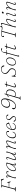

<svg xmlns="http://www.w3.org/2000/svg" viewBox="4132 -4914 1016 9320"><g transform="rotate(-90 4640.0 -254.0)"><path d="M195 -690.5Q197 -700 218 -700H524Q542.5 -700 554 -710Q565.5 -720 578.5 -720Q589 -720 593 -707L621 -593.5Q626.5 -572.5 611 -572.5Q601.5 -572.5 596.5 -579.8Q591.5 -587 584.5 -601.5L575 -626.5Q565.5 -651 546.5 -666Q527.5 -681 494.5 -681H311Q289.5 -603.5 264.8 -513.2Q240 -423 217 -336H396.5Q417.5 -336 428.5 -348Q439.5 -360 435.5 -397.5Q432.5 -415.5 444.5 -415.5Q456 -415.5 459.5 -401L489.5 -262Q491.5 -253 487.5 -248.8Q483.5 -244.5 478.5 -244.5Q466.5 -244 459 -264.5Q449.5 -294 439 -304.8Q428.5 -315.5 404 -315.5H211Q191.5 -241 174.5 -175.8Q157.5 -110.5 147 -64Q143 -49.5 148 -41.2Q153 -33 171.5 -30.5L198 -27Q230.5 -23 230.5 -13.5Q230.5 -7.5 223.2 -3.8Q216 0 197.5 0H24.5Q7.5 0 9 -12Q9.5 -18 16.5 -21Q23.5 -24 43 -27L65 -30.5Q98.5 -35.5 108 -67.5Q127.5 -134 148.8 -210.8Q170 -287.5 191 -365.2Q212 -443 230 -514Q248 -585 261 -641Q266.5 -666.5 241 -671.5L217.5 -676.5Q205.5 -678.5 199.5 -681.2Q193.5 -684 195 -690.5Z M661 -392Q652.5 -396 660.5 -409.5Q672.5 -430 696.5 -443.5Q720.5 -457 743.5 -457Q784.5 -457 784.5 -417.5Q784.5 -393.5 772.5 -358.2Q760.5 -323 746.5 -288Q770.5 -335 800.2 -373.5Q830 -412 863 -434.5Q896 -457 929.5 -457Q959 -457 973.5 -440.5Q988 -424 988 -397Q988 -347 958 -347Q942 -347 942 -365.5Q942 -373 944.5 -381Q947 -389 947 -400Q947 -415 940.8 -424.5Q934.5 -434 919.5 -434Q890 -434 850.8 -397.8Q811.5 -361.5 773.2 -297.2Q735 -233 709 -148.5Q697 -111 691.5 -90.8Q686 -70.5 686 -56.5Q686 -44 694 -35Q702 -26 702 -17.5Q702 -7.5 691 0.2Q680 8 667 8Q647 8 643 -10.8Q639 -29.5 654 -77.5L736.5 -343.5Q750.5 -388 748.5 -407.2Q746.5 -426.5 728.5 -426.5Q719 -426.5 708 -421Q697 -415.5 682 -402Q675.5 -396 670.5 -392.8Q665.5 -389.5 661 -392Z M1314.5 -83Q1306 -51 1309.2 -37.2Q1312.5 -23.5 1327.5 -23.5Q1345.5 -23.5 1372.5 -48Q1387.5 -61 1393.5 -58Q1402 -53.5 1394 -40Q1382.5 -21 1358.8 -6.8Q1335 7.5 1310 7.5Q1291 7.5 1280.2 -1.2Q1269.5 -10 1269.5 -31Q1269.5 -44 1273 -61.2Q1276.5 -78.5 1286.8 -113.2Q1297 -148 1317.5 -212Q1264.5 -103.5 1201.2 -48Q1138 7.5 1077.5 7.5Q1038 7.5 1014.5 -18.8Q991 -45 993.5 -107Q996 -174.5 1026.2 -237.2Q1056.5 -300 1105.2 -349.5Q1154 -399 1213 -428Q1272 -457 1331 -457Q1367 -457 1388.2 -447.8Q1409.5 -438.5 1409.5 -423Q1409.5 -412 1401.2 -403Q1393 -394 1390.5 -383.5ZM1030.5 -117Q1027.5 -62 1044.2 -40.5Q1061 -19 1093 -19Q1123.5 -18.5 1158.2 -43.2Q1193 -68 1227 -109Q1261 -150 1290 -200Q1319 -250 1337.8 -301.8Q1356.5 -353.5 1360 -398.5Q1362 -432 1318 -432Q1269 -432 1219.2 -405.5Q1169.5 -379 1127.5 -334Q1085.5 -289 1059.2 -232.8Q1033 -176.5 1030.5 -117Z M1908.5 -58Q1917 -53.5 1909 -40Q1895.5 -18.5 1872 -5.5Q1848.5 7.5 1826 7.5Q1784 7.5 1784 -31Q1784 -42 1787.2 -56.8Q1790.5 -71.5 1799 -96.2Q1807.5 -121 1823.5 -162Q1784 -99.5 1740.8 -62.2Q1697.5 -25 1657.2 -8.8Q1617 7.5 1586 7.5Q1531.5 7.5 1527.8 -28.2Q1524 -64 1549 -133.5L1626.5 -353Q1640.5 -392.5 1637.2 -409Q1634 -425.5 1617.5 -425.5Q1607.5 -425.5 1596.8 -420.2Q1586 -415 1572 -402Q1565 -396 1560.5 -392.8Q1556 -389.5 1551.5 -392Q1543.5 -395.5 1551 -409Q1563 -430.5 1586.5 -443.8Q1610 -457 1633.5 -457Q1662.5 -457 1671.5 -434.2Q1680.5 -411.5 1661.5 -358L1582 -130.5Q1560.5 -68.5 1567.8 -45.8Q1575 -23 1607.5 -23Q1634.5 -23 1670.2 -40.8Q1706 -58.5 1743.5 -93.8Q1781 -129 1814.8 -181Q1848.5 -233 1871 -300.5Q1882 -334.5 1887.5 -352.2Q1893 -370 1894.8 -378.2Q1896.5 -386.5 1896.5 -392Q1896.5 -401 1893.2 -409.5Q1890 -418 1890 -428.5Q1890 -441.5 1900.8 -449.2Q1911.5 -457 1926 -457Q1942 -457 1944.5 -440.5Q1947 -424 1931.5 -379.5L1834.5 -100.5Q1819 -57 1821.8 -40.2Q1824.5 -23.5 1842 -23.5Q1850.5 -23.5 1861.5 -29Q1872.5 -34.5 1887.5 -48Q1894 -53.5 1898.8 -56.8Q1903.5 -60 1908.5 -58Z M2100 -392Q2091 -396 2099.5 -409.5Q2112.5 -431 2136.2 -444Q2160 -457 2182.5 -457Q2224 -457 2224 -418.5Q2224 -402 2216.2 -375.8Q2208.5 -349.5 2184.5 -288Q2224 -350 2267.2 -387.2Q2310.5 -424.5 2350.8 -440.8Q2391 -457 2422 -457Q2476.5 -457 2480.2 -421.5Q2484 -386 2459.5 -316L2382 -96.5Q2367.5 -57 2371 -40.5Q2374.5 -24 2391 -24Q2400.5 -24 2411.2 -29.2Q2422 -34.5 2436.5 -48Q2443 -54 2447.5 -57Q2452 -60 2456.5 -58Q2464.5 -54 2457.5 -40.5Q2445.5 -19 2421.8 -5.8Q2398 7.5 2375 7.5Q2345.5 7.5 2336.8 -15.2Q2328 -38 2346.5 -91.5L2426 -319Q2448 -381.5 2440.5 -404.2Q2433 -427 2400.5 -427Q2373.5 -427 2337.8 -409Q2302 -391 2264.5 -355.8Q2227 -320.5 2193.2 -268.5Q2159.5 -216.5 2137 -149Q2126 -115.5 2120.5 -97.5Q2115 -79.5 2113.5 -71.2Q2112 -63 2112 -57.5Q2112 -48.5 2115.2 -40Q2118.5 -31.5 2118.5 -21Q2118.5 -8 2107.5 -0.2Q2096.5 7.5 2082.5 7.5Q2066 7.5 2063.5 -9.2Q2061 -26 2076.5 -70L2174 -349Q2189 -392.5 2186.2 -409.5Q2183.5 -426.5 2166.5 -426.5Q2157.5 -426.5 2146.5 -421Q2135.5 -415.5 2121 -402Q2114 -396 2109.2 -392.8Q2104.5 -389.5 2100 -392Z M2834 -435.5Q2788 -435.5 2745.5 -405.5Q2703 -375.5 2672.8 -324.2Q2642.5 -273 2633.5 -209.5Q2620 -115 2648 -67.2Q2676 -19.5 2730.5 -19.5Q2779 -19.5 2822 -50.2Q2865 -81 2881 -138Q2884.5 -152 2894.5 -152Q2902.5 -152 2902.5 -141.5Q2902.5 -121.5 2890.5 -96Q2878.5 -70.5 2855.5 -46.8Q2832.5 -23 2798.5 -7.8Q2764.5 7.5 2721 7.5Q2640.5 7.5 2607.8 -54.5Q2575 -116.5 2596 -215.5Q2610.5 -283 2646.5 -337.8Q2682.5 -392.5 2733.5 -425Q2784.5 -457.5 2844 -457.5Q2892.5 -457.5 2917.8 -431Q2943 -404.5 2943 -368Q2943 -345.5 2933.8 -333.8Q2924.5 -322 2912 -322Q2892 -322 2892 -343.5Q2892 -351 2894.5 -361Q2897 -371 2897 -380.5Q2897 -404.5 2880.2 -420Q2863.5 -435.5 2834 -435.5Z M3319.5 -136.5Q3317.5 -103 3292 -70Q3266.5 -37 3222.2 -14.8Q3178 7.5 3119 7.5Q3057 7.5 3022.2 -31.5Q2987.5 -70.5 2989 -139.5Q2990 -199.5 3011.8 -256.5Q3033.5 -313.5 3069.2 -358.8Q3105 -404 3148.8 -430.8Q3192.5 -457.5 3238 -457.5Q3282 -457.5 3306.8 -428.8Q3331.5 -400 3331.5 -360Q3331.5 -349.5 3344 -353Q3358.5 -358 3358.5 -344Q3358.5 -334 3339 -325.5Q3309 -312.5 3264 -293Q3219 -273.5 3171.2 -252.5Q3123.5 -231.5 3084.8 -214.5Q3046 -197.5 3028.5 -189.5Q3027 -176 3026.5 -162.5Q3024.5 -89 3055.8 -53.8Q3087 -18.5 3138.5 -18.5Q3189.5 -18.5 3236 -49.2Q3282.5 -80 3301.5 -139.5Q3304.5 -150.5 3311.5 -150.5Q3320 -150.5 3319.5 -136.5ZM3223.5 -435.5Q3196.5 -435.5 3167.2 -417.8Q3138 -400 3110.8 -368.8Q3083.5 -337.5 3062.8 -297.2Q3042 -257 3032.5 -212.5Q3051 -220.5 3082.5 -234.5Q3114 -248.5 3151.2 -264.8Q3188.5 -281 3225 -297.2Q3261.5 -313.5 3289.5 -325.5Q3291.5 -335 3291.5 -352Q3291.5 -388.5 3272.5 -412Q3253.5 -435.5 3223.5 -435.5Z M3537 -17Q3577 -17 3602 -37.2Q3627 -57.5 3627 -90Q3627 -113 3612.8 -137Q3598.5 -161 3554.5 -202Q3522 -232 3504 -252.5Q3486 -273 3479.2 -291.2Q3472.5 -309.5 3472.5 -332Q3472.5 -383 3513.2 -420.2Q3554 -457.5 3625.5 -457.5Q3676 -457.5 3707.2 -431.8Q3738.5 -406 3738.5 -377.5Q3738.5 -357 3718.5 -357Q3702 -357 3692 -381.5Q3681.5 -408 3663.5 -422.5Q3645.5 -437 3616.5 -437Q3566 -437 3537 -409.8Q3508 -382.5 3508 -345.5Q3508 -320.5 3522.2 -295.8Q3536.5 -271 3580 -231Q3613.5 -199.5 3631.5 -178Q3649.5 -156.5 3656.5 -139.2Q3663.5 -122 3663.5 -103Q3663.5 -56 3626.2 -24.2Q3589 7.5 3521.5 7.5Q3485.5 7.5 3456.8 -6.2Q3428 -20 3411.5 -40.2Q3395 -60.5 3395 -79.5Q3395 -101.5 3413 -101.5Q3420 -101.5 3427 -96.5Q3434 -91.5 3441 -78.5Q3457 -46 3481.8 -31.5Q3506.5 -17 3537 -17Z M4144 9.5Q4093 9.5 4057.2 -9.2Q4021.5 -28 4006.2 -59.2Q3991 -90.5 4001 -127Q4015 -174 4044.5 -174Q4070.5 -174 4061 -138L4053 -108.5Q4042 -66.5 4069.8 -41.8Q4097.5 -17 4156.5 -17Q4210 -17 4265 -51Q4320 -85 4369.2 -161.5Q4418.5 -238 4454.5 -364.5Q4463 -392.5 4468.5 -418Q4442 -377.5 4403.5 -346.2Q4365 -315 4319.8 -297.2Q4274.5 -279.5 4228.5 -279.5Q4132.5 -279.5 4093.8 -337.2Q4055 -395 4080 -489Q4098.5 -556.5 4139.5 -606Q4180.5 -655.5 4236.5 -682.5Q4292.5 -709.5 4355.5 -709.5Q4466.5 -709.5 4505.8 -623.2Q4545 -537 4497.5 -373Q4440.5 -177.5 4348.8 -84Q4257 9.5 4144 9.5ZM4123 -494.5Q4099 -403.5 4133.5 -356Q4168 -308.5 4246.5 -308.5Q4294.5 -308.5 4341.5 -332Q4388.5 -355.5 4425.2 -394.8Q4462 -434 4479.5 -481.5Q4492.5 -590.5 4453.8 -637.2Q4415 -684 4343.5 -684Q4268.5 -684 4207.2 -634Q4146 -584 4123 -494.5Z M4610.5 -342Q4598.5 -329 4589 -334.5Q4582 -338 4583 -344.8Q4584 -351.5 4590 -357.5Q4645 -414.5 4699.5 -438.5L4724.5 -523Q4731 -545.5 4746.5 -545.5Q4764.5 -545.5 4755.5 -514L4737 -451.5Q4773 -460.5 4811.5 -457.5Q4891.5 -451.5 4930.5 -393.8Q4969.5 -336 4954.5 -231Q4943.5 -154.5 4906 -99.2Q4868.5 -44 4815.8 -16Q4763 12 4706 7.5Q4646.5 3 4616 -35L4560 158Q4555 175.5 4555.5 187.5Q4556 199.5 4577 202.5L4611 207Q4626.5 208.5 4626.5 217.5Q4626.5 227.5 4612.5 228.5L4463.5 233.5Q4451.5 234.5 4451.5 225.5Q4451.5 217 4460.5 215Q4488.5 209.5 4500.2 199.2Q4512 189 4519 167.5L4690.5 -408Q4651 -386 4610.5 -342ZM4709 -17.5Q4755.5 -13.5 4798.5 -37Q4841.5 -60.5 4872.8 -110.2Q4904 -160 4915.5 -234.5Q4929 -327.5 4896.2 -377.2Q4863.5 -427 4804.5 -433Q4765.5 -437 4729.5 -425.5L4624 -62Q4651.5 -22.5 4709 -17.5Z M5147.5 -417 5097 -426Q5083.5 -428.5 5083.5 -438.5Q5083.5 -449 5099 -449H5153.5Q5165.5 -449 5171 -458.5L5210 -525.5Q5216 -536 5225.5 -536Q5235 -536 5235 -525Q5235 -520.5 5233.2 -514.5Q5231.5 -508.5 5229 -500.5L5212.5 -449H5330.5Q5344 -449 5344 -439.5Q5344 -424.5 5317 -424.5H5204.5L5110.5 -131Q5090 -67 5098.8 -47Q5107.5 -27 5137.5 -27Q5166 -27 5190.2 -38.8Q5214.5 -50.5 5239.5 -78.5Q5246.5 -87 5253 -87Q5260.5 -87 5260.5 -78.5Q5260.5 -62.5 5239.2 -42.5Q5218 -22.5 5185 -7.5Q5152 7.5 5117 7.5Q5071 7.5 5061.2 -22Q5051.5 -51.5 5067 -101L5153 -374.5Q5160 -396.5 5159.2 -405.5Q5158.5 -414.5 5147.5 -417Z M5778.5 10Q5732 10 5702.8 1.8Q5673.5 -6.5 5656.5 -17.2Q5639.5 -28 5631 -36.2Q5622.5 -44.5 5618 -44.5Q5613.5 -44.5 5608 -31.8Q5602.5 -19 5596.8 -6.2Q5591 6.5 5585 6.5Q5568 6.5 5571.5 -11L5592.5 -178Q5595 -195.5 5608 -195.5Q5621.5 -195.5 5621 -177.5L5620.5 -152.5Q5619.5 -85.5 5662 -49.5Q5704.5 -13.5 5772 -13.5Q5842.5 -13.5 5888.2 -49Q5934 -84.5 5944.5 -147.5Q5953.5 -198.5 5932.2 -238.8Q5911 -279 5842 -325.5Q5770 -375 5738 -421.5Q5706 -468 5715 -532.5Q5720.5 -577 5748.8 -617.8Q5777 -658.5 5826.5 -684.2Q5876 -710 5945.5 -710Q6002 -710 6041.5 -691.5Q6081 -673 6101.5 -643.5Q6122 -614 6122 -581.5Q6122 -569 6115.5 -560.8Q6109 -552.5 6100.5 -552.5Q6089 -552.5 6083 -559Q6077 -565.5 6074.5 -573.5L6069 -596.5Q6047 -687 5940 -687Q5885.5 -687 5845 -668Q5804.5 -649 5780.5 -618Q5756.5 -587 5751.5 -549.5Q5742.5 -491.5 5769.8 -448.5Q5797 -405.5 5865.5 -356.5Q5940.5 -305 5965.8 -260.5Q5991 -216 5984.5 -159Q5976.5 -82 5919.5 -36Q5862.5 10 5778.5 10Z M6379 -457Q6448.5 -452 6486 -393.2Q6523.5 -334.5 6507 -236.5Q6493 -158.5 6454 -102Q6415 -45.5 6360.5 -16.8Q6306 12 6246 7.5Q6202.5 4.5 6170 -22.8Q6137.5 -50 6123.8 -98.8Q6110 -147.5 6122 -215Q6134.5 -284 6172.5 -340.5Q6210.5 -397 6264.5 -429.2Q6318.5 -461.5 6379 -457ZM6257 -17Q6303 -14 6346.8 -38.8Q6390.5 -63.5 6423.5 -114.8Q6456.5 -166 6469.5 -241.5Q6485 -331 6454.5 -380.2Q6424 -429.5 6368 -433Q6320 -436.5 6276.8 -409Q6233.5 -381.5 6202.5 -330Q6171.5 -278.5 6159 -209Q6142.5 -116.5 6171.5 -68.5Q6200.5 -20.5 6257 -17Z M6626.5 -437.5Q6626.5 -448 6642 -448H6713.5L6743 -568Q6778 -708.5 6901 -708.5Q6933.5 -708.5 6946.8 -699.5Q6960 -690.5 6960 -679.5Q6960 -656.5 6934 -656.5Q6916 -656.5 6900.8 -667Q6885.5 -677.5 6859 -677.5Q6827 -677.5 6806.5 -656Q6786 -634.5 6778.5 -598Q6772 -566.5 6767 -531.5Q6762 -496.5 6754 -467L6748.5 -448H6869.5Q6879.5 -448 6879.5 -440.5Q6879.5 -433.5 6871.8 -429.5Q6864 -425.5 6852.5 -425.5H6742.5L6609 59Q6605.5 71.5 6603.8 82Q6602 92.5 6602 103.5Q6602 116.5 6606.8 124Q6611.5 131.5 6611.5 141.5Q6611.5 153.5 6601 161.2Q6590.5 169 6577 169Q6560.5 169 6555.5 155Q6550.5 141 6560.5 106.5L6696.5 -376.5Q6703.5 -402 6692.8 -414.8Q6682 -427.5 6641 -427.5Q6626.5 -427.5 6626.5 -437.5Z M6988 -417 6937.5 -426Q6924 -428.5 6924 -438.5Q6924 -449 6939.5 -449H6994Q7006 -449 7011.5 -458.5L7050.5 -525.5Q7056.5 -536 7066 -536Q7075.5 -536 7075.5 -525Q7075.5 -520.5 7073.8 -514.5Q7072 -508.5 7069.5 -500.5L7053 -449H7171Q7184.5 -449 7184.5 -439.5Q7184.5 -424.5 7157.5 -424.5H7045L6951 -131Q6930.5 -67 6939.2 -47Q6948 -27 6978 -27Q7006.5 -27 7030.8 -38.8Q7055 -50.5 7080 -78.5Q7087 -87 7093.5 -87Q7101 -87 7101 -78.5Q7101 -62.5 7079.8 -42.5Q7058.5 -22.5 7025.5 -7.5Q6992.5 7.5 6957.5 7.5Q6911.5 7.5 6901.8 -22Q6892 -51.5 6907.5 -101L6993.5 -374.5Q7000.5 -396.5 6999.8 -405.5Q6999 -414.5 6988 -417Z M7631.5 -52.5Q7626.5 -33 7653.5 -29L7697 -22Q7713.5 -19.5 7710 -9.5Q7706 0 7686 0H7508Q7490 0 7492 -11Q7493 -20.5 7516 -24L7555.5 -30Q7572 -32.5 7581.2 -38.5Q7590.5 -44.5 7594.5 -60Q7601.5 -82.5 7613.8 -126.8Q7626 -171 7641.8 -228.5Q7657.5 -286 7674.8 -349.2Q7692 -412.5 7708.5 -474Q7725 -535.5 7739.2 -587Q7753.5 -638.5 7762.5 -672Q7729.5 -678 7699 -682.5Q7668.5 -687 7645.5 -687Q7588.5 -687 7567.2 -673.2Q7546 -659.5 7545.5 -637.5Q7545 -625 7553 -614Q7561 -603 7561 -589.5Q7561 -580.5 7553.5 -573Q7546 -565.5 7533.5 -566Q7520 -566 7511.8 -577.8Q7503.5 -589.5 7504.5 -610Q7505 -655 7539.2 -682.2Q7573.5 -709.5 7643 -709.5Q7671.5 -709.5 7712.8 -703.5Q7754 -697.5 7797.2 -689.5Q7840.5 -681.5 7876.8 -675.8Q7913 -670 7931.5 -670Q7953 -670 7965 -675.8Q7977 -681.5 7981.5 -692Q7985 -701 7986 -708.2Q7987 -715.5 7988.5 -720.5Q7994 -742.5 8015.5 -742.5Q8038.5 -742.5 8038.5 -711.5Q8038.5 -681.5 8013.8 -662.2Q7989 -643 7947 -643Q7921.5 -643 7881.2 -650Q7841 -657 7797.5 -665.5Q7788 -632 7773.8 -580Q7759.5 -528 7742.8 -466Q7726 -404 7708.5 -340.2Q7691 -276.5 7675.5 -218.8Q7660 -161 7648.2 -117.2Q7636.5 -73.5 7631.5 -52.5Z M8362.5 -40.5Q8351.5 -20 8328 -6.2Q8304.5 7.5 8280 7.5Q8250.5 7.5 8241.8 -15.2Q8233 -38 8252 -91.5L8331.5 -319Q8353.5 -382 8345.5 -404.5Q8337.5 -427 8306 -427Q8272.5 -427 8224 -397.8Q8175.5 -368.5 8126.2 -307.2Q8077 -246 8042.5 -149Q8029 -111.5 8024.5 -91.8Q8020 -72 8020 -58Q8020 -46.5 8022.5 -38.8Q8025 -31 8025 -20Q8025 -7.5 8013.8 0Q8002.5 7.5 7988.5 7.5Q7973.5 7.5 7971.2 -6Q7969 -19.5 7980 -58.5L8137.5 -608.5Q8149 -650 8145.8 -668.2Q8142.5 -686.5 8124 -686.5Q8106 -686.5 8078.5 -662Q8072.5 -656.5 8067.2 -653Q8062 -649.5 8057.5 -652Q8049 -655.5 8057 -669.5Q8068.5 -688.5 8092 -702.8Q8115.5 -717 8141 -717Q8167.5 -717 8178.2 -695Q8189 -673 8174 -620.5L8068.5 -251Q8105.5 -322 8151.2 -367.5Q8197 -413 8243.2 -435Q8289.5 -457 8328.5 -457Q8382 -457 8385.5 -421.2Q8389 -385.5 8364.5 -316L8287 -96.5Q8273 -57 8276.2 -40.5Q8279.5 -24 8296 -24Q8305.5 -24 8316.5 -29.2Q8327.5 -34.5 8341.5 -48Q8348 -54 8352.5 -57Q8357 -60 8362 -58Q8365.5 -56 8365.2 -51Q8365 -46 8362.5 -40.5Z M8676.5 -582.5Q8658.5 -582.5 8648.8 -595.8Q8639 -609 8644 -627Q8649 -646.5 8665.8 -659.2Q8682.5 -672 8700.5 -672Q8719 -672 8728.2 -659.2Q8737.5 -646.5 8732.5 -627Q8727.5 -609 8711.2 -595.8Q8695 -582.5 8676.5 -582.5ZM8567 -100.5Q8550.5 -56.5 8554 -39.8Q8557.5 -23 8575 -23Q8592 -23 8620.5 -48Q8627 -53.5 8632 -56.8Q8637 -60 8641.5 -58Q8650 -53.5 8642 -40Q8630.5 -20.5 8607 -6.8Q8583.5 7 8559.5 7Q8532.5 7 8521.2 -15.8Q8510 -38.5 8531 -93.5L8627.5 -349Q8644 -392 8640.8 -409.5Q8637.5 -427 8620.5 -427Q8601.5 -427 8574.5 -402Q8568 -396 8563 -392.8Q8558 -389.5 8553.5 -392Q8545 -396 8553 -409.5Q8566 -430.5 8589.8 -443.8Q8613.5 -457 8635.5 -457Q8662.5 -457 8673.5 -434Q8684.5 -411 8663.5 -356Z M8833.5 -392Q8824.5 -396 8833 -409.5Q8846 -431 8869.8 -444Q8893.5 -457 8916 -457Q8957.5 -457 8957.5 -418.5Q8957.5 -402 8949.8 -375.8Q8942 -349.5 8918 -288Q8957.5 -350 9000.8 -387.2Q9044 -424.5 9084.2 -440.8Q9124.5 -457 9155.5 -457Q9210 -457 9213.8 -421.5Q9217.5 -386 9193 -316L9115.5 -96.5Q9101 -57 9104.5 -40.5Q9108 -24 9124.5 -24Q9134 -24 9144.8 -29.2Q9155.5 -34.5 9170 -48Q9176.5 -54 9181 -57Q9185.5 -60 9190 -58Q9198 -54 9191 -40.5Q9179 -19 9155.2 -5.8Q9131.5 7.5 9108.5 7.5Q9079 7.5 9070.2 -15.2Q9061.5 -38 9080 -91.5L9159.5 -319Q9181.5 -381.5 9174 -404.2Q9166.5 -427 9134 -427Q9107 -427 9071.2 -409Q9035.5 -391 8998 -355.8Q8960.5 -320.5 8926.8 -268.5Q8893 -216.5 8870.5 -149Q8859.5 -115.5 8854 -97.5Q8848.5 -79.5 8847 -71.2Q8845.5 -63 8845.5 -57.5Q8845.5 -48.5 8848.8 -40Q8852 -31.5 8852 -21Q8852 -8 8841 -0.2Q8830 7.5 8816 7.5Q8799.5 7.5 8797 -9.2Q8794.5 -26 8810 -70L8907.5 -349Q8922.5 -392.5 8919.8 -409.5Q8917 -426.5 8900 -426.5Q8891 -426.5 8880 -421Q8869 -415.5 8854.5 -402Q8847.5 -396 8842.8 -392.8Q8838 -389.5 8833.5 -392Z"/></g></svg>

Font: Fraunces 9pt Soft Thin
Style: Italic
Weight: 100
Italic angle: -16°
Version: Version 1.000;[b76b70a41]